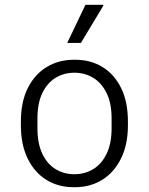

<svg xmlns="http://www.w3.org/2000/svg" viewBox="-20 -770 620 800"><path d="M286 10Q223 10 173.5 -20.5Q124 -51 95.5 -109Q67 -167 67 -248V-263Q67 -346 96 -403.5Q125 -461 175 -491Q225 -521 288 -521H294Q358 -521 407.5 -490.5Q457 -460 485 -402.5Q513 -345 513 -263V-248Q513 -167 484 -109Q455 -51 405.5 -20.5Q356 10 292 10ZM290 -44Q333 -44 368 -65Q403 -86 424 -129Q445 -172 445 -235V-276Q445 -340 424 -382.5Q403 -425 368 -446Q333 -467 290 -467Q247 -467 212 -446Q177 -425 156.5 -382.5Q136 -340 136 -276V-235Q136 -172 156.5 -129Q177 -86 212 -65Q247 -44 290 -44ZM260 -591 336 -750H410L411 -747L317 -591Z"/></svg>

Font: Chivo ExtraLight
Style: Regular
Weight: 250
Designer: Hector Gatti
Foundry: Omnibus-Type
Version: Version 2.002